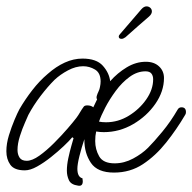

<svg xmlns="http://www.w3.org/2000/svg" viewBox="-22 -531 604 603"><path d="M223 52Q201 49 194.5 35Q188 21 188 5Q188 -13 192.5 -34Q197 -55 202 -72.5Q207 -90 209 -97L205 -100Q196 -89 178 -72Q160 -55 138 -37.5Q116 -20 94.5 -8Q73 4 56 4Q23 4 10.5 -13.5Q-2 -31 -2 -56Q-2 -80 6 -106Q14 -132 23.5 -154.5Q33 -177 39 -188Q57 -219 79.5 -248Q102 -277 128 -299Q154 -322 181.5 -334.5Q209 -347 237 -347Q281 -347 301 -324.5Q321 -302 324 -276Q347 -302 376 -319.5Q405 -337 436 -337Q462 -337 477.5 -322.5Q493 -308 493 -286Q493 -244 466 -205Q439 -166 396 -141Q353 -116 304 -116Q298 -116 292 -116.5Q286 -117 280 -118Q277 -105 277 -88Q277 -62 289.5 -40Q302 -18 338 -18Q368 -18 396 -33Q424 -48 443 -67Q461 -85 487.5 -117Q514 -149 536 -187Q540 -194 548 -194Q562 -194 562 -179Q562 -174 560 -171Q533 -125 500 -83.5Q467 -42 427 -15.5Q387 11 336 11Q284 11 263.5 -19.5Q243 -50 243 -91V-94Q234 -67 227.5 -41Q221 -15 221 -1Q221 25 237 29Q237 32 237.5 34Q238 36 238 38Q238 55 223 52ZM62 -26Q79 -26 101.5 -42Q124 -58 147.5 -81.5Q171 -105 190 -127Q209 -149 218 -161Q224 -169 229.5 -178.5Q235 -188 241 -196Q244 -200 252 -200Q264 -200 271 -194L283 -219Q280 -223 282 -230Q284 -237 287.5 -244Q291 -251 292 -258Q293 -263 293.5 -267Q294 -271 294 -275Q294 -302 276.5 -312.5Q259 -323 239 -323Q216 -323 191.5 -310Q167 -297 149 -280Q127 -258 105 -229Q83 -200 67 -170Q65 -165 56.5 -146Q48 -127 40.5 -103.5Q33 -80 33 -60Q33 -46 39.5 -36Q46 -26 62 -26ZM311 -147Q349 -147 382.5 -167.5Q416 -188 437.5 -219Q459 -250 459 -282Q459 -293 453.5 -300Q448 -307 435 -307Q409 -307 385 -289.5Q361 -272 341.5 -245.5Q322 -219 308.5 -193Q295 -167 289 -149Q294 -148 299.5 -147.5Q305 -147 311 -147ZM446 -479Q430 -465 412 -449.5Q394 -434 372 -414Q365 -409 360 -409Q351 -409 351 -416Q351 -420 355 -424L422 -502Q430 -511 438 -511Q445 -511 450 -506.5Q455 -502 455 -495Q455 -487 446 -479Z"/></svg>

Font: Ms Madi
Style: Regular
Weight: 400
Designer: Robert E. Leuschke
Foundry: Robert E. Leuschke
Version: Version 1.010; ttfautohint (v1.8.3)